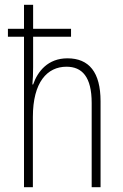

<svg xmlns="http://www.w3.org/2000/svg" viewBox="-20 -780 512 800"><path d="M118 -760H80V-660H13V-627H80V0H117V-293C117 -438 177 -502 257 -502C322 -502 362 -460 362 -351V0H399V-358C399 -479 351 -537 261 -537C180 -537 137 -483 118 -428H115C117 -452 118 -470 118 -500V-627H276V-660H118Z"/></svg>

Font: Noto Sans Arabic UI Cn XLt
Style: Regular
Weight: 200
Width: 3
Designer: Monotype Design Team, Nadine Chahine and Nizar Qandah
Foundry: Monotype Imaging Inc.
Version: Version 2.010